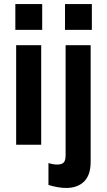

<svg xmlns="http://www.w3.org/2000/svg" viewBox="-20 -717 530 951"><path d="M60 -493H184V0H60ZM56 -697H189V-569H56ZM220 199V91Q244 98 263 98Q285 98 295 88.5Q305 79 305 51V-493H429V85Q429 150 396.5 182Q364 214 308 214Q268 214 220 199ZM302 -697H435V-569H302Z"/></svg>

Font: Hanken Grotesk
Style: Bold
Weight: 700
Designer: Alfredo Marco Pradil
Foundry: Hanken Design Co.
Version: Version 3.014